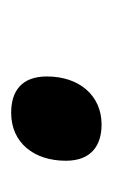

<svg xmlns="http://www.w3.org/2000/svg" viewBox="51 -632 202 344"><g transform="rotate(90 152.0 -460.0)"><path d="M182 -379C236 -379 268 -420 268 -477C268 -523 240 -541 203 -541C152 -541 117 -502 117 -443C117 -397 144 -379 182 -379Z"/></g></svg>

Font: Noto Serif Display
Style: Bold Italic
Weight: 700
Italic angle: -12°
Designer: Monotype Design Team
Foundry: Monotype Imaging Inc.
Version: Version 2.009